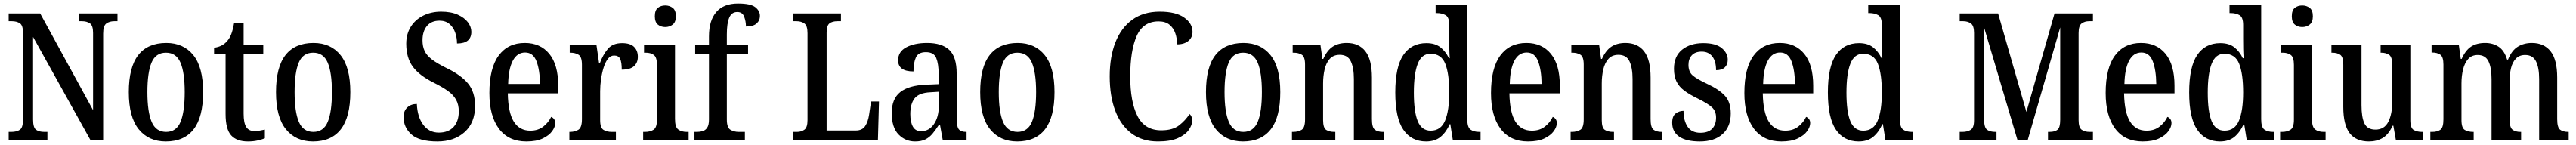

<svg xmlns="http://www.w3.org/2000/svg" viewBox="-20 -790 14561 820"><path d="M29 0V-44H44Q74 -44 92 -56Q110 -68 110 -114V-604Q110 -647 92 -658.5Q74 -670 47 -670H29V-714H207L506 -167V-604Q506 -646 488 -658Q470 -670 443 -670H426V-714H644V-670H626Q599 -670 581 -657Q563 -644 563 -600V0H490L167 -581V-114Q167 -68 184 -56Q201 -44 230 -44H248V0Z M917 10Q820 10 764 -59Q708 -128 708 -269Q708 -410 761.5 -478.5Q815 -547 920 -547Q1017 -547 1072.5 -478.5Q1128 -410 1128 -269Q1128 -128 1074.5 -59Q1021 10 917 10ZM919 -44Q977 -44 1000.5 -101Q1024 -158 1024 -269Q1024 -380 1000 -436Q976 -492 918 -492Q860 -492 836.5 -436Q813 -380 813 -269Q813 -158 837 -101Q861 -44 919 -44Z M1381 10Q1318 10 1286.5 -24.5Q1255 -59 1255 -146V-483H1190V-520Q1238 -526 1265 -559Q1278 -574 1287 -597Q1296 -620 1303 -659H1357V-536H1468V-483H1357V-147Q1357 -95 1371.5 -72Q1386 -49 1417 -49Q1434 -49 1448.5 -51.5Q1463 -54 1477 -57V-8Q1463 -2 1438 4Q1413 10 1381 10Z M1749 10Q1652 10 1596 -59Q1540 -128 1540 -269Q1540 -410 1593.5 -478.5Q1647 -547 1752 -547Q1849 -547 1904.5 -478.5Q1960 -410 1960 -269Q1960 -128 1906.5 -59Q1853 10 1749 10ZM1751 -44Q1809 -44 1832.5 -101Q1856 -158 1856 -269Q1856 -380 1832 -436Q1808 -492 1750 -492Q1692 -492 1668.5 -436Q1645 -380 1645 -269Q1645 -158 1669 -101Q1693 -44 1751 -44Z M2452 10Q2350 10 2305.5 -29.5Q2261 -69 2261 -128Q2261 -163 2282 -182.5Q2303 -202 2336 -202Q2339 -129 2372 -84.5Q2405 -40 2460 -40Q2514 -40 2543.5 -72Q2573 -104 2573 -160Q2573 -199 2557.5 -226.5Q2542 -254 2511 -276Q2480 -298 2432 -322Q2351 -362 2313.5 -412.5Q2276 -463 2276 -543Q2276 -598 2302 -639Q2328 -680 2373 -702Q2418 -724 2473 -724Q2529 -724 2567 -707Q2605 -690 2624.5 -664Q2644 -638 2644 -610Q2644 -544 2563 -544Q2563 -577 2552.5 -606.5Q2542 -636 2520 -654.5Q2498 -673 2464 -673Q2418 -673 2393 -643Q2368 -613 2368 -562Q2368 -527 2380 -501.5Q2392 -476 2421.5 -453.5Q2451 -431 2504 -405Q2585 -366 2625 -318Q2665 -270 2665 -191Q2665 -96 2606 -43Q2547 10 2452 10Z M2955 10Q2854 10 2800 -62Q2746 -134 2746 -264Q2746 -405 2798.5 -476Q2851 -547 2946 -547Q3034 -547 3084.5 -485.5Q3135 -424 3135 -305V-262H2850Q2852 -153 2884 -102Q2916 -51 2977 -51Q3021 -51 3050.5 -74Q3080 -97 3095 -129Q3104 -126 3111 -117Q3118 -108 3118 -94Q3118 -72 3100.5 -48Q3083 -24 3047.5 -7Q3012 10 2955 10ZM3032 -315Q3031 -395 3012 -444Q2993 -493 2948 -493Q2903 -493 2878.5 -447Q2854 -401 2852 -315Z M3198 0V-44H3201Q3230 -44 3249.5 -56.5Q3269 -69 3269 -116V-424Q3269 -468 3250.5 -480Q3232 -492 3203 -492H3200V-536H3351L3366 -432H3370Q3388 -481 3415.5 -513.5Q3443 -546 3496 -546Q3542 -546 3563.5 -525Q3585 -504 3585 -469Q3585 -435 3563 -415.5Q3541 -396 3494 -396Q3494 -438 3485 -457Q3476 -476 3451 -476Q3430 -476 3415.5 -457Q3401 -438 3391.5 -407.5Q3382 -377 3377 -342Q3372 -307 3372 -274V-111Q3372 -67 3391 -55.5Q3410 -44 3437 -44H3461V0Z M3740 -637Q3715 -637 3698 -651Q3681 -665 3681 -698Q3681 -732 3698 -745.5Q3715 -759 3740 -759Q3764 -759 3782 -745.5Q3800 -732 3800 -698Q3800 -665 3782 -651Q3764 -637 3740 -637ZM3615 0V-44H3626Q3655 -44 3674 -56.5Q3693 -69 3693 -113V-423Q3693 -466 3675.5 -479Q3658 -492 3629 -492H3620V-536H3795V-117Q3795 -71 3813.5 -57.5Q3832 -44 3861 -44H3872V0Z M3905 0V-44H3920Q3936 -44 3951.5 -48.5Q3967 -53 3977 -68Q3987 -83 3987 -114V-484H3909V-536H3987V-584Q3987 -674 4028.5 -722Q4070 -770 4151 -770Q4222 -770 4248.5 -749.5Q4275 -729 4275 -700Q4275 -674 4256 -657Q4237 -640 4196 -640Q4196 -669 4186 -695.5Q4176 -722 4147 -722Q4115 -722 4101.5 -690Q4088 -658 4088 -595V-536H4208V-484H4088V-114Q4088 -68 4108.5 -56Q4129 -44 4155 -44H4190V0Z M4463 0V-44H4485Q4509 -44 4526.5 -56.5Q4544 -69 4544 -111V-602Q4544 -645 4526 -657.5Q4508 -670 4482 -670H4463V-714H4733V-670H4713Q4684 -670 4668 -657.5Q4652 -645 4652 -605V-52H4817Q4853 -52 4869.5 -76.5Q4886 -101 4892 -141L4903 -216H4948L4942 0Z M5152 10Q5097 10 5058.5 -29.5Q5020 -69 5020 -151Q5020 -231 5068 -269Q5116 -307 5214 -311L5285 -314V-373Q5285 -429 5271.5 -462Q5258 -495 5213 -495Q5170 -495 5156.5 -465Q5143 -435 5143 -386Q5056 -386 5056 -449Q5056 -498 5102.5 -522.5Q5149 -547 5220 -547Q5303 -547 5345 -508Q5387 -469 5387 -374V-116Q5387 -74 5399 -59Q5411 -44 5440 -44H5443V0H5308L5293 -83H5286Q5268 -55 5250.5 -34Q5233 -13 5210 -1.5Q5187 10 5152 10ZM5186 -48Q5231 -48 5258.5 -88Q5286 -128 5286 -191V-271L5238 -268Q5174 -265 5149.5 -234Q5125 -203 5125 -145Q5125 -100 5139.5 -74Q5154 -48 5186 -48Z M5729 10Q5632 10 5576 -59Q5520 -128 5520 -269Q5520 -410 5573.5 -478.5Q5627 -547 5732 -547Q5829 -547 5884.5 -478.5Q5940 -410 5940 -269Q5940 -128 5886.5 -59Q5833 10 5729 10ZM5731 -44Q5789 -44 5812.5 -101Q5836 -158 5836 -269Q5836 -380 5812 -436Q5788 -492 5730 -492Q5672 -492 5648.5 -436Q5625 -380 5625 -269Q5625 -158 5649 -101Q5673 -44 5731 -44Z M6525 10Q6435 10 6374.5 -36Q6314 -82 6283 -164.5Q6252 -247 6252 -358Q6252 -468 6284 -550Q6316 -632 6379 -678Q6442 -724 6535 -724Q6626 -724 6673 -690.5Q6720 -657 6720 -610Q6720 -578 6696.5 -558.5Q6673 -539 6633 -539Q6633 -571 6623 -601Q6613 -631 6590 -650Q6567 -669 6528 -669Q6441 -669 6404.5 -586.5Q6368 -504 6368 -358Q6368 -214 6409 -133.5Q6450 -53 6543 -53Q6608 -53 6644 -81Q6680 -109 6703 -145Q6718 -134 6718 -107Q6718 -83 6699 -55.5Q6680 -28 6637.5 -9Q6595 10 6525 10Z M7005 10Q6908 10 6852 -59Q6796 -128 6796 -269Q6796 -410 6849.5 -478.5Q6903 -547 7008 -547Q7105 -547 7160.5 -478.5Q7216 -410 7216 -269Q7216 -128 7162.5 -59Q7109 10 7005 10ZM7007 -44Q7065 -44 7088.5 -101Q7112 -158 7112 -269Q7112 -380 7088 -436Q7064 -492 7006 -492Q6948 -492 6924.5 -436Q6901 -380 6901 -269Q6901 -158 6925 -101Q6949 -44 7007 -44Z M7282 0V-44H7288Q7318 -44 7337 -56Q7356 -68 7356 -115V-425Q7356 -469 7337.5 -480.5Q7319 -492 7291 -492H7286V-536H7443L7454 -457H7459Q7481 -506 7513 -526.5Q7545 -547 7592 -547Q7660 -547 7697 -500Q7734 -453 7734 -351V-116Q7734 -69 7750.5 -56.5Q7767 -44 7795 -44H7800V0H7632V-343Q7632 -407 7614.5 -443.5Q7597 -480 7552 -480Q7516 -480 7495.5 -457Q7475 -434 7466.5 -397Q7458 -360 7458 -318V-111Q7458 -66 7476 -55Q7494 -44 7522 -44H7527V0Z M8040 10Q7957 10 7911.5 -56.5Q7866 -123 7866 -267Q7866 -412 7911.5 -479Q7957 -546 8042 -546Q8091 -546 8121 -522.5Q8151 -499 8169 -461H8174Q8172 -485 8171.5 -513.5Q8171 -542 8171 -569V-649Q8171 -693 8150 -704.5Q8129 -716 8101 -716H8094V-760H8273V-115Q8273 -70 8291.5 -57Q8310 -44 8340 -44H8348V0H8191L8177 -88H8174Q8154 -43 8122.5 -16.5Q8091 10 8040 10ZM8066 -51Q8124 -51 8147.5 -108Q8171 -165 8171 -267Q8171 -373 8148.5 -429.5Q8126 -486 8065 -486Q8015 -486 7993 -429.5Q7971 -373 7971 -266Q7971 -158 7993 -104.5Q8015 -51 8066 -51Z M8616 10Q8515 10 8461 -62Q8407 -134 8407 -264Q8407 -405 8459.5 -476Q8512 -547 8607 -547Q8695 -547 8745.5 -485.5Q8796 -424 8796 -305V-262H8511Q8513 -153 8545 -102Q8577 -51 8638 -51Q8682 -51 8711.5 -74Q8741 -97 8756 -129Q8765 -126 8772 -117Q8779 -108 8779 -94Q8779 -72 8761.5 -48Q8744 -24 8708.5 -7Q8673 10 8616 10ZM8693 -315Q8692 -395 8673 -444Q8654 -493 8609 -493Q8564 -493 8539.5 -447Q8515 -401 8513 -315Z M8857 0V-44H8863Q8893 -44 8912 -56Q8931 -68 8931 -115V-425Q8931 -469 8912.5 -480.5Q8894 -492 8866 -492H8861V-536H9018L9029 -457H9034Q9056 -506 9088 -526.5Q9120 -547 9167 -547Q9235 -547 9272 -500Q9309 -453 9309 -351V-116Q9309 -69 9325.5 -56.5Q9342 -44 9370 -44H9375V0H9207V-343Q9207 -407 9189.5 -443.5Q9172 -480 9127 -480Q9091 -480 9070.5 -457Q9050 -434 9041.5 -397Q9033 -360 9033 -318V-111Q9033 -66 9051 -55Q9069 -44 9097 -44H9102V0Z M9587 10Q9511 10 9471 -17Q9431 -44 9431 -96Q9431 -134 9451 -148.5Q9471 -163 9495 -163Q9495 -108 9518 -73.5Q9541 -39 9590 -39Q9635 -39 9657 -62Q9679 -85 9679 -125Q9679 -161 9657 -182Q9635 -203 9579 -231Q9531 -254 9500.5 -276.5Q9470 -299 9455.5 -328.5Q9441 -358 9441 -401Q9441 -472 9487 -509Q9533 -546 9607 -546Q9677 -546 9711 -518Q9745 -490 9745 -452Q9745 -425 9728.5 -409Q9712 -393 9679 -393Q9679 -444 9657.5 -471Q9636 -498 9598 -498Q9561 -498 9542 -477.5Q9523 -457 9523 -423Q9523 -384 9546.5 -363.5Q9570 -343 9628 -316Q9695 -285 9728.5 -249Q9762 -213 9762 -148Q9762 -74 9716 -32Q9670 10 9587 10Z M10048 10Q9947 10 9893 -62Q9839 -134 9839 -264Q9839 -405 9891.5 -476Q9944 -547 10039 -547Q10127 -547 10177.5 -485.5Q10228 -424 10228 -305V-262H9943Q9945 -153 9977 -102Q10009 -51 10070 -51Q10114 -51 10143.5 -74Q10173 -97 10188 -129Q10197 -126 10204 -117Q10211 -108 10211 -94Q10211 -72 10193.5 -48Q10176 -24 10140.5 -7Q10105 10 10048 10ZM10125 -315Q10124 -395 10105 -444Q10086 -493 10041 -493Q9996 -493 9971.5 -447Q9947 -401 9945 -315Z M10485 10Q10402 10 10356.5 -56.5Q10311 -123 10311 -267Q10311 -412 10356.5 -479Q10402 -546 10487 -546Q10536 -546 10566 -522.5Q10596 -499 10614 -461H10619Q10617 -485 10616.5 -513.5Q10616 -542 10616 -569V-649Q10616 -693 10595 -704.5Q10574 -716 10546 -716H10539V-760H10718V-115Q10718 -70 10736.5 -57Q10755 -44 10785 -44H10793V0H10636L10622 -88H10619Q10599 -43 10567.5 -16.5Q10536 10 10485 10ZM10511 -51Q10569 -51 10592.5 -108Q10616 -165 10616 -267Q10616 -373 10593.5 -429.5Q10571 -486 10510 -486Q10460 -486 10438 -429.5Q10416 -373 10416 -266Q10416 -158 10438 -104.5Q10460 -51 10511 -51Z M11056 0V-44H11071Q11100 -44 11118.5 -56Q11137 -68 11137 -109V-604Q11137 -645 11119 -657.5Q11101 -670 11076 -670H11056V-714H11273L11433 -157L11592 -714H11809V-670H11787Q11763 -670 11745.5 -657.5Q11728 -645 11728 -603V-111Q11728 -69 11745 -56.5Q11762 -44 11790 -44H11809V0H11555V-44H11564Q11594 -44 11609 -56.5Q11624 -69 11624 -112V-635L11441 0H11382L11194 -634V-114Q11194 -68 11211 -56Q11228 -44 11257 -44H11264V0Z M12090 10Q11989 10 11935 -62Q11881 -134 11881 -264Q11881 -405 11933.5 -476Q11986 -547 12081 -547Q12169 -547 12219.5 -485.5Q12270 -424 12270 -305V-262H11985Q11987 -153 12019 -102Q12051 -51 12112 -51Q12156 -51 12185.5 -74Q12215 -97 12230 -129Q12239 -126 12246 -117Q12253 -108 12253 -94Q12253 -72 12235.5 -48Q12218 -24 12182.5 -7Q12147 10 12090 10ZM12167 -315Q12166 -395 12147 -444Q12128 -493 12083 -493Q12038 -493 12013.5 -447Q11989 -401 11987 -315Z M12527 10Q12444 10 12398.5 -56.5Q12353 -123 12353 -267Q12353 -412 12398.5 -479Q12444 -546 12529 -546Q12578 -546 12608 -522.5Q12638 -499 12656 -461H12661Q12659 -485 12658.5 -513.5Q12658 -542 12658 -569V-649Q12658 -693 12637 -704.5Q12616 -716 12588 -716H12581V-760H12760V-115Q12760 -70 12778.5 -57Q12797 -44 12827 -44H12835V0H12678L12664 -88H12661Q12641 -43 12609.5 -16.5Q12578 10 12527 10ZM12553 -51Q12611 -51 12634.5 -108Q12658 -165 12658 -267Q12658 -373 12635.5 -429.5Q12613 -486 12552 -486Q12502 -486 12480 -429.5Q12458 -373 12458 -266Q12458 -158 12480 -104.5Q12502 -51 12553 -51Z M12992 -637Q12967 -637 12950 -651Q12933 -665 12933 -698Q12933 -732 12950 -745.5Q12967 -759 12992 -759Q13016 -759 13034 -745.5Q13052 -732 13052 -698Q13052 -665 13034 -651Q13016 -637 12992 -637ZM12867 0V-44H12878Q12907 -44 12926 -56.5Q12945 -69 12945 -113V-423Q12945 -466 12927.5 -479Q12910 -492 12881 -492H12872V-536H13047V-117Q13047 -71 13065.5 -57.5Q13084 -44 13113 -44H13124V0Z M13369 10Q13296 10 13260 -37Q13224 -84 13224 -186V-424Q13224 -468 13207 -480Q13190 -492 13160 -492H13157V-536H13327V-195Q13327 -127 13343.5 -92Q13360 -57 13406 -57Q13456 -57 13478.5 -101Q13501 -145 13501 -218V-421Q13501 -468 13483 -480Q13465 -492 13438 -492H13435V-536H13603V-111Q13603 -66 13622 -55Q13641 -44 13668 -44H13673V0H13521L13507 -79H13503Q13479 -28 13445.5 -9Q13412 10 13369 10Z M13716 0V-44H13727Q13755 -44 13772.5 -56Q13790 -68 13790 -115V-425Q13790 -469 13772 -481Q13754 -493 13726 -493H13723V-536H13877L13888 -457H13893Q13915 -506 13946.5 -526.5Q13978 -547 14026 -547Q14069 -547 14101.5 -526Q14134 -505 14150 -453H14155Q14176 -505 14210.5 -526Q14245 -547 14290 -547Q14358 -547 14395.5 -500Q14433 -453 14433 -351V-116Q14433 -69 14449.5 -56.5Q14466 -44 14495 -44H14498V0H14331V-343Q14331 -408 14313 -443.5Q14295 -479 14252 -479Q14219 -479 14199.5 -458.5Q14180 -438 14172 -404.5Q14164 -371 14164 -331V-116Q14164 -69 14180.5 -56.5Q14197 -44 14225 -44H14229V0H14062V-343Q14062 -408 14044.5 -443.5Q14027 -479 13984 -479Q13950 -479 13930 -456.5Q13910 -434 13901 -397.5Q13892 -361 13892 -318V-111Q13892 -66 13911 -55Q13930 -44 13958 -44H13961V0Z"/></svg>

Font: Noto Serif Lao Condensed Medium
Style: Regular
Weight: 500
Width: 3
Designer: Monotype Design Team
Foundry: Monotype Imaging Inc.
Version: Version 2.003; ttfautohint (v1.8.4.7-5d5b)